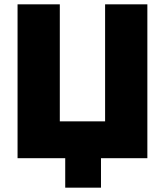

<svg xmlns="http://www.w3.org/2000/svg" viewBox="-20 -730 761 886"><path d="M281 136V0H61V-710H256V-170H465V-710H660V0H446V136Z"/></svg>

Font: Raleway-v4020 Black
Style: Regular
Weight: 900
Designer: Matt McInerney, Pablo Impallari, Rodrigo Fuenzalida
Foundry: Matt McInerney, Pablo Impallari, Rodrigo Fuenzalida
Version: Version 4.020;PS 004.020;hotconv 1.0.88;makeotf.lib2.5.64775